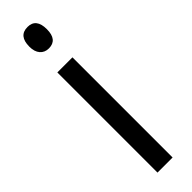

<svg xmlns="http://www.w3.org/2000/svg" viewBox="-259 -734 728 728"><g transform="rotate(-45 105.5 -369.5)"><path d="M107 -739Q153 -739 153 -681Q153 -624 107 -624Q85 -624 72 -639Q59 -654 59 -681Q59 -739 107 -739ZM146 -537V0H65V-537Z"/></g></svg>

Font: Noto Sans Malayalam ExtraCondensed
Style: Regular
Weight: 400
Width: 2
Designer: Jelle Bosma - Monotype Design Team
Foundry: Monotype Imaging Inc.
Version: Version 2.104; ttfautohint (v1.8.4.7-5d5b)